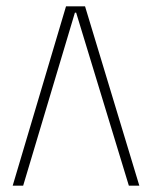

<svg xmlns="http://www.w3.org/2000/svg" viewBox="-20 -585 479 605"><path d="M20 0 188 -565H248L419 0H386L220 -545H216L53 0Z"/></svg>

Font: Tajawal ExtraLight
Style: Regular
Weight: 275
Designer: Boutros Fonts
Foundry: Created by Boutros International 2017
Version: Version 1.700